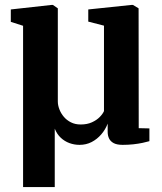

<svg xmlns="http://www.w3.org/2000/svg" viewBox="-20 -580 660 782"><path d="M74 182V-475L24 -491V-541.5L190.5 -560H195.5L215.5 -546V-166.5Q215.5 -151.5 221.8 -135Q228 -118.5 239.8 -104.5Q251.5 -90.5 268.8 -81.8Q286 -73 308.5 -73Q335 -73 354.2 -81.8Q373.5 -90.5 386 -103.2Q398.5 -116 403.5 -127.5V-475.5L339.5 -492V-541.5L516 -560H521.5L544.5 -546L545 -58L588.5 -57V-5Q578 -2 560.8 1.8Q543.5 5.5 522.5 7.8Q501.5 10 479.5 10Q456.5 10 443.2 3Q430 -4 424.2 -16Q418.5 -28 418.5 -43V-76.5Q409.5 -52.5 392.5 -32.8Q375.5 -13 353.2 -1.5Q331 10 304 10Q282.5 10 262.8 2.8Q243 -4.5 227.5 -19Q212 -33.5 203 -56V182Z"/></svg>

Font: Merriweather 36pt
Style: Bold
Weight: 700
Designer: Eben Sorkin
Foundry: Eben Sorkin
Version: Version 2.100